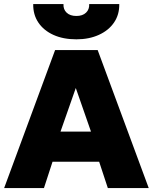

<svg xmlns="http://www.w3.org/2000/svg" viewBox="-20 -954 776 974"><path d="M1 0 259.5 -700H475.5L734.5 0H527L483 -133.5H246.5L203 0ZM287 -286.5H441.5L364.5 -507.5ZM367.5 -754.5Q300.5 -754.5 251 -777Q201.5 -799.5 174.5 -839.8Q147.5 -880 148.5 -933.5H302Q300.5 -906.5 318 -889.8Q335.5 -873 367.5 -873Q399 -873 416.5 -889.8Q434 -906.5 432.5 -933.5H585Q586 -880 558.5 -839.8Q531 -799.5 481.2 -777Q431.5 -754.5 367.5 -754.5Z"/></svg>

Font: Geologica Thin Roman ExtraBold
Style: Regular
Weight: 800
Version: Version 1.010;gftools[0.9.28]